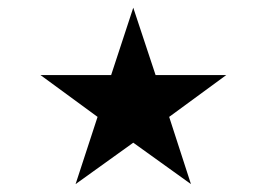

<svg xmlns="http://www.w3.org/2000/svg" viewBox="-20 -651 682 491"><path d="M264.2 -459 320.8 -631.3 377.9 -459H558.6L412.6 -352.1L468.3 -180.2L320.8 -286.1L173.3 -180.2L229.5 -352.1L83.5 -459Z"/></svg>

Font: Vazirmatn RD UI FD
Style: Regular
Weight: 400
Designer: Saber Rastikerdar
Foundry: Saber Rastikerdar
Version: Version 33.003